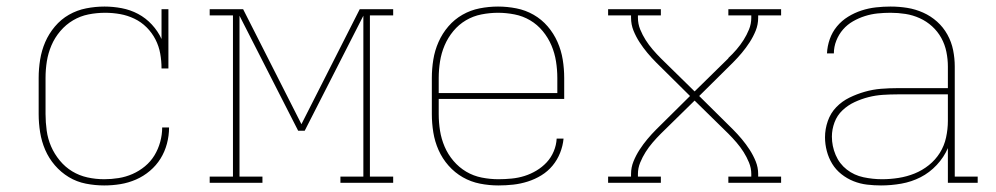

<svg xmlns="http://www.w3.org/2000/svg" viewBox="-20 -558 3040 586"><path d="M298 8Q270 8 242 2.5Q214 -3 190 -17.5Q166 -32 147.5 -53.5Q129 -75 118 -100.5Q107 -126 102.5 -154Q98 -182 98 -210V-320Q98 -348 102.5 -376Q107 -404 118 -429.5Q129 -455 147.5 -477Q166 -499 190.5 -513Q215 -527 243 -532.5Q271 -538 299 -538Q325 -538 351.5 -533Q378 -528 401.5 -515.5Q425 -503 443.5 -483Q462 -463 473 -439V-530H494V-349H473Q473 -372 469 -394.5Q465 -417 454.5 -437.5Q444 -458 427.5 -474.5Q411 -491 390 -501Q369 -511 346.5 -515Q324 -519 301 -519Q275 -519 250 -514Q225 -509 203 -496Q181 -483 164 -463Q147 -443 137 -419.5Q127 -396 123 -371Q119 -346 119 -320V-210Q119 -185 122.5 -159.5Q126 -134 136 -111Q146 -88 162.5 -68Q179 -48 200.5 -35Q222 -22 247 -16.5Q272 -11 298 -11Q320 -11 342 -14.5Q364 -18 384.5 -27Q405 -36 422.5 -50.5Q440 -65 451.5 -84Q463 -103 469 -125Q475 -147 475 -169H496Q496 -144 489.5 -119.5Q483 -95 470 -74Q457 -53 437.5 -36.5Q418 -20 395 -10Q372 0 347.5 4Q323 8 298 8Z M620 0V-19H691V-511H620V-530H722L900 -179L1078 -530H1180V-511H1109V-19H1180V0H1019V-19H1089V-510L910 -159H890L711 -510V-19H781V0Z M1501 8Q1473 8 1445 2.5Q1417 -3 1392.5 -17Q1368 -31 1349 -52.5Q1330 -74 1318.5 -100Q1307 -126 1302.5 -154Q1298 -182 1298 -210V-320Q1298 -348 1302.5 -376Q1307 -404 1318.5 -430Q1330 -456 1348.5 -477.5Q1367 -499 1391.5 -513Q1416 -527 1444 -532.5Q1472 -538 1500 -538Q1528 -538 1556 -532.5Q1584 -527 1608.5 -513Q1633 -499 1651.5 -477.5Q1670 -456 1681.5 -430Q1693 -404 1697.5 -376Q1702 -348 1702 -320V-256H1319V-210Q1319 -184 1323 -159Q1327 -134 1337 -110.5Q1347 -87 1364 -67Q1381 -47 1403 -34Q1425 -21 1450.5 -16Q1476 -11 1501 -11Q1521 -11 1541.5 -13Q1562 -15 1581 -21Q1600 -27 1617.5 -37.5Q1635 -48 1648.5 -62.5Q1662 -77 1670 -96Q1678 -115 1679 -135H1700Q1698 -113 1689.5 -91.5Q1681 -70 1666.5 -52.5Q1652 -35 1632.5 -23Q1613 -11 1591 -4Q1569 3 1546.5 5.5Q1524 8 1501 8ZM1319 -274H1681V-320Q1681 -345 1677 -370.5Q1673 -396 1663 -419.5Q1653 -443 1636.5 -463Q1620 -483 1598 -496Q1576 -509 1550.5 -514Q1525 -519 1500 -519Q1475 -519 1449.5 -514Q1424 -509 1402 -496Q1380 -483 1363.5 -463Q1347 -443 1337 -419.5Q1327 -396 1323 -370.5Q1319 -345 1319 -320Z M1836 0V-19H1906V-27Q1906 -47 1913.5 -65.5Q1921 -84 1932 -101Q1943 -118 1956 -133.5Q1969 -149 1983 -163L2086 -265L1983 -367Q1969 -381 1956 -396.5Q1943 -412 1932 -429Q1921 -446 1913.5 -464.5Q1906 -483 1906 -504V-511H1836V-530H1997V-511H1927V-504Q1927 -485 1934 -468Q1941 -451 1950.5 -436Q1960 -421 1972 -407Q1984 -393 1997 -380L2100 -279L2203 -380Q2203 -380 2203 -380.5Q2203 -381 2203 -381Q2216 -393 2228 -407Q2240 -421 2249.5 -436Q2259 -451 2266 -468Q2273 -485 2273 -504V-511H2203V-530H2364V-511H2294V-504Q2294 -483 2286.5 -464.5Q2279 -446 2268 -429Q2257 -412 2244 -396.5Q2231 -381 2217 -367L2114 -265L2217 -163Q2231 -149 2244 -133.5Q2257 -118 2268 -101Q2279 -84 2286.5 -65.5Q2294 -47 2294 -27V-19H2364V0H2203V-19H2273V-27Q2273 -45 2266 -62Q2259 -79 2249.5 -94Q2240 -109 2228 -123Q2216 -137 2203 -150L2100 -251L1997 -150Q1984 -137 1972 -123Q1960 -109 1950.5 -94Q1941 -79 1934 -62Q1927 -45 1927 -27V-19H1997V0Z M2669 8Q2648 8 2626.5 5.5Q2605 3 2585 -5Q2565 -13 2548 -26.5Q2531 -40 2520 -58Q2509 -76 2503.5 -97Q2498 -118 2498 -139Q2498 -164 2506.5 -188.5Q2515 -213 2532.5 -231Q2550 -249 2572.5 -260Q2595 -271 2619.5 -278Q2644 -285 2669 -287Q2694 -289 2719 -289H2873V-355Q2873 -377 2868.5 -399.5Q2864 -422 2853 -442Q2842 -462 2825 -477.5Q2808 -493 2787 -502.5Q2766 -512 2743.5 -515.5Q2721 -519 2698 -519Q2678 -519 2658.5 -517Q2639 -515 2620 -509Q2601 -503 2583.5 -493Q2566 -483 2553 -468Q2540 -453 2532.5 -434Q2525 -415 2525 -395H2504Q2505 -417 2512.5 -438.5Q2520 -460 2534.5 -477.5Q2549 -495 2568.5 -507Q2588 -519 2609.5 -526Q2631 -533 2653.5 -535.5Q2676 -538 2698 -538Q2724 -538 2749 -534Q2774 -530 2797.5 -519.5Q2821 -509 2840 -492Q2859 -475 2871.5 -452.5Q2884 -430 2889 -405Q2894 -380 2894 -355V-19H2964V0H2873V-106Q2861 -78 2839 -54.5Q2817 -31 2789.5 -17Q2762 -3 2731 2.5Q2700 8 2669 8ZM2672 -11Q2697 -11 2722.5 -15Q2748 -19 2771.5 -28.5Q2795 -38 2815 -54Q2835 -70 2848.5 -91.5Q2862 -113 2867.5 -138.5Q2873 -164 2873 -189V-270H2719Q2697 -270 2674.5 -268.5Q2652 -267 2630.5 -261.5Q2609 -256 2588.5 -246.5Q2568 -237 2551.5 -221.5Q2535 -206 2527 -184.5Q2519 -163 2519 -141Q2519 -112 2530.5 -85Q2542 -58 2564.5 -40.5Q2587 -23 2615.5 -17Q2644 -11 2672 -11Z"/></svg>

Font: Iosevka Curly Slab ThEx
Style: Regular
Weight: 100
Width: 7
Monospace: yes
Designer: Belleve Invis
Foundry: Belleve Invis
Version: Version 11.1.0; ttfautohint (v1.8.3)